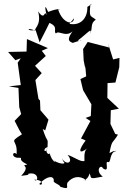

<svg xmlns="http://www.w3.org/2000/svg" viewBox="-20 -948 663 998"><path d="M310 -108C330 -91 281 -94 250 -121C288 -94 248 -101 237 -157C244 -136 208 -152 227 -180C216 -143 197 -175 227 -183C230 -241 228 -195 202 -278L215 -270L232 -326L190 -375L188 -425L180 -434L164 -532L197 -568L162 -606L218 -657L197 -684L229 -698L120 -745L118 -680L22 -678L60 -635L88 -645L72 -622L88 -506L26 -499L76 -491L80 -391L90 -355L56 -320L80 -273L94 -250C18 -201 74 -230 66 -146C52 -166 33 -136 68 -128C116 -129 58 -124 122 -93C77 -83 147 -94 90 -34C144 -40 122 -41 128 -45C188 -57 178 6 158 -14C213 -14 200 24 184 8C226 -36 258 -35 260 -11C251 2 290 9 294 23C348 41 321 19 331 1C355 -29 393 -39 429 -11C392 -18 431 5 446 -47C457 -21 439 -15 514 -30C472 -62 505 -97 515 -73C553 -47 523 -111 540 -106C560 -97 545 -155 585 -165C555 -143 597 -179 549 -152C562 -225 565 -200 593 -248L579 -252L554 -304L556 -375L598 -383L538 -439L539 -516L580 -519L600 -599L601 -647L568 -639L542 -721L547 -701L436 -730L412 -693L415 -633L423 -593V-608L428 -551L398 -537L412 -479L455 -406L452 -345L425 -335L450 -319L401 -228C444 -214 436 -197 430 -224C384 -165 387 -141 437 -179C405 -160 428 -100 414 -111C399 -106 359 -135 331 -143C365 -105 327 -84 301 -125ZM365 -853C362 -815 306 -825 282 -899C299 -896 292 -910 230 -886C219 -913 208 -931 222 -870C209 -901 215 -835 178 -889C198 -814 154 -802 164 -788C112 -811 120 -781 170 -793L164 -795L186 -728C230 -813 213 -781 237 -829C286 -808 255 -786 271 -774C284 -793 321 -752 357 -785C325 -740 339 -733 358 -725C424 -748 404 -730 384 -737C432 -773 462 -811 448 -772C464 -803 447 -825 478 -846C448 -870 443 -854 450 -926L458 -928L434 -912C436 -852 397 -813 341 -824Z"/></svg>

Font: Asimov Aggro
Style: Condensed
Weight: 500
Designer: Google
Version: Version 2.000980; 2014